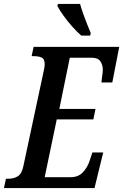

<svg xmlns="http://www.w3.org/2000/svg" viewBox="-38 -951 623 971"><path d="M-18 0 -8 -47H3Q32 -47 52 -59.5Q72 -72 80 -110L182 -587Q188 -611 188 -626Q188 -653 172.5 -660Q157 -667 132 -667H122L132 -714H565L530 -534H475Q475 -539 477 -552.5Q479 -566 480.5 -579.5Q482 -593 482 -597Q482 -623 469.5 -641Q457 -659 427 -659H315L262 -400H445L434 -347H249L188 -55H320Q358 -55 381 -79.5Q404 -104 415 -137L429 -180H484L440 0ZM373 -771Q351 -790 327 -817Q303 -844 283 -872Q263 -900 252 -921L255 -931H367Q373 -909 382.5 -882Q392 -855 402.5 -829Q413 -803 421 -784L418 -771Z"/></svg>

Font: Noto Serif ExtraCondensed SemiBold
Style: Italic
Weight: 600
Width: 2
Italic angle: -12°
Designer: Monotype Design Team
Foundry: Monotype Imaging Inc.
Version: Version 2.013